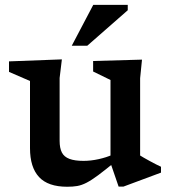

<svg xmlns="http://www.w3.org/2000/svg" viewBox="-20 -736 686 768"><path d="M218.5 -172.5Q218.5 -143.5 227.5 -126Q236.5 -108.5 257.8 -100.5Q279 -92.5 314 -92.5Q343.5 -92.5 375 -99.5Q406.5 -106.5 430.5 -117.5L441.5 -89.5Q400 -55.5 372.8 -35.2Q345.5 -15 326 -5Q306.5 5 289 8Q271.5 11 249 11Q172 11 136 -28Q100 -67 100 -143V-412L16 -448.5V-490.5L227.5 -498.5L218.5 -424ZM454.5 10.5 422 -84V-416L352.5 -450V-492L548 -497.5L540.5 -423V-114Q545 -111 555.5 -105Q566 -99 578.8 -92Q591.5 -85 603.8 -78.8Q616 -72.5 624 -69V-45.5L473.5 10.5ZM267 -553 353 -716.5H491V-695L329 -553Z"/></svg>

Font: Newsreader 9pt Medium
Style: Regular
Weight: 500
Designer: Hugues Gentile
Foundry: Production Type
Version: Version 1.003